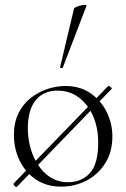

<svg xmlns="http://www.w3.org/2000/svg" viewBox="-20 -751 517 786"><path d="M49 14Q48 16 44 13.5Q40 11 37 6.5Q34 2 36 0L422 -398Q424 -400 428.5 -397.5Q433 -395 436 -392Q439 -389 436 -386ZM230 13Q171 13 127.5 -16Q84 -45 60.5 -93.5Q37 -142 37 -198Q37 -250 56 -288Q75 -326 106.5 -350.5Q138 -375 175 -387Q212 -399 248 -399Q308 -399 351 -369Q394 -339 417 -292Q440 -245 440 -193Q440 -129 411 -83Q382 -37 334.5 -12Q287 13 230 13ZM258 -5Q314 -5 348 -42.5Q382 -80 382 -167Q382 -228 361 -276Q340 -324 302.5 -352Q265 -380 215 -380Q158 -380 126 -340.5Q94 -301 94 -227Q94 -168 114.5 -117Q135 -66 172 -35.5Q209 -5 258 -5ZM237 -474Q236 -471 230.5 -472.5Q225 -474 226 -476L283 -716Q284 -719 292 -722.5Q300 -726 310.5 -728.5Q321 -731 328.5 -731Q336 -731 334 -727Z"/></svg>

Font: Cormorant Light Light
Style: Regular
Weight: 300
Version: Version 4.000